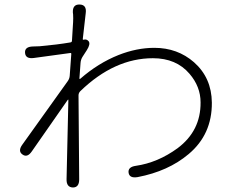

<svg xmlns="http://www.w3.org/2000/svg" viewBox="-20 -800 1040 851"><path d="M303 31Q274 30 275 -6L283 -356Q283 -361 280 -357L121 -129Q101 -100 80 -115Q58 -130 79 -159L280 -440Q288 -451 289 -464L296 -561Q296 -566 291 -565L130 -543Q93 -538 91 -566Q89 -593 126 -594Q139 -594 156 -595Q234 -602 292 -612Q299 -613 299 -620L304 -702Q305 -719 304 -736L303 -744Q301 -781 333 -780Q365 -779 360 -742L347 -628Q346 -623 351 -624Q364 -628 373 -617Q382 -605 365 -578L345 -547Q338 -535 337 -521L332 -453Q332 -448 336 -451Q415 -520 505 -556Q586 -588 664 -588Q767 -588 840 -524Q918 -455 919 -345Q920 -204 816 -117Q726 -41 590 -15Q554 -9 550 -34Q546 -60 582 -65Q679 -79 767 -143Q870 -220 869 -346Q869 -416 820 -473Q761 -542 658 -542Q487 -542 336 -396Q328 -388 328 -377L331 -5Q331 31 303 31Z"/></svg>

Font: Resource Han Rounded CN Light
Style: Regular
Weight: 300
Designer: Cyano Hao (round all glyphs); Ryoko NISHIZUKA 西塚涼子 (kana, bopomofo & ideographs); Paul D. Hunt (Latin, Greek & Cyrillic)
Foundry: Cyano Hao
Version: 0.990